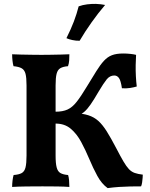

<svg xmlns="http://www.w3.org/2000/svg" viewBox="-20 -958 770 987"><path d="M533.3 9Q502.2 -13.5 480.2 -54Q458.2 -94.5 438.9 -140.7Q419.5 -186.9 397.2 -228.3Q374.9 -269.8 343.7 -296.2Q312.5 -322.7 265.8 -322.7V-383.8Q302.7 -383.8 327.2 -395Q351.6 -406.1 373.9 -434.3Q396.1 -462.4 426.1 -512.4Q455 -559.8 475.2 -592.3Q495.4 -624.8 514 -645.1Q532.5 -665.4 555.4 -674.2Q578.3 -683 613.6 -683Q631.4 -683 649.9 -681Q668.5 -679 679.5 -676Q678 -652 677.5 -623.5Q677 -595.1 678.5 -566.4Q680 -537.8 683 -513.3Q667.8 -508.8 648.4 -505.7Q628.9 -502.7 606.8 -504.3Q600.9 -544.2 591.4 -557.1Q582 -569.9 567.6 -569.9Q544.7 -569.9 528.5 -550Q512.4 -530 487 -487.2Q462.3 -444.6 445.4 -420.5Q428.6 -396.4 413.7 -383.6Q398.8 -370.9 378.3 -360.3L361.7 -376.8Q405.2 -374.8 434.4 -365.4Q463.6 -356.1 485.7 -336.2Q507.7 -316.3 529 -282.3Q550.3 -248.3 577.4 -196.5Q599.5 -153.7 614.6 -128.1Q629.6 -102.5 642.7 -88.6Q655.9 -74.8 672.4 -69Q688.9 -63.2 714 -60.2Q714 -55.2 713.2 -44.1Q712.4 -32.9 710.7 -20.7Q708.9 -8.6 705.3 0Q679.4 0 650.7 0.5Q622 1 592.3 3Q562.5 5 533.3 9ZM42.4 3Q42.4 -13.1 44.5 -30.1Q46.5 -47.1 50 -58.3Q77 -60.3 91.5 -68.3Q106 -76.3 111.2 -97.4Q116.4 -118.5 116.4 -158.3V-518.7Q116.4 -558.5 111.2 -578.5Q106 -598.6 91.5 -606.9Q77 -615.2 49.5 -617.7Q46 -629.4 44.2 -646.1Q42.4 -662.9 42.4 -679Q60.4 -678 86.9 -677.5Q113.5 -677 142.3 -676.5Q171.1 -676 193.2 -676Q216.2 -676 241.7 -676.5Q267.2 -677 292.2 -677.5Q317.2 -678 336.6 -679Q336.6 -662.3 335.6 -647.2Q334.6 -632 329.6 -617.7Q304.1 -615.7 290.1 -607.4Q276.2 -599.2 271 -578.8Q265.8 -558.5 265.8 -518.7V-158.3Q265.8 -118.5 271.3 -97.4Q276.7 -76.3 290.9 -68.3Q305.1 -60.3 330.1 -58.3Q333.6 -47.7 335.1 -30.9Q336.6 -14.1 336.6 3Q310.8 1 274.6 0.5Q238.4 0 198.4 0Q157.9 0 115.5 0.5Q73.1 1 42.4 3ZM389.4 -748.5Q371 -748 352.1 -752.1Q333.2 -756.2 321.5 -761.8Q345 -808.7 359.7 -847.5Q374.4 -886.4 384.4 -925.4Q405.4 -932.9 428.3 -935.7Q451.3 -938.4 473.1 -938Q486.2 -937.5 498.7 -936Q511.2 -934.5 520.3 -932.5Q484.2 -890.3 450.3 -842.4Q416.3 -794.5 389.4 -748.5Z"/></svg>

Font: Vollkorn
Style: Regular
Weight: 400
Designer: Friedrich Althausen
Foundry: Friedrich Althausen
Version: Version 5.001